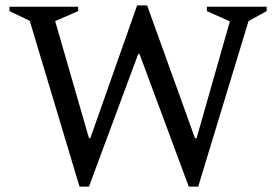

<svg xmlns="http://www.w3.org/2000/svg" viewBox="-20 -685 1021 710"><path d="M274 5 90 -608 15 -644V-660H269V-644L184 -607L309 -174H314L487 -665H524L701 -174H707L830 -606L745 -644V-660H966V-644L899 -607L713 5H678L496 -485H491L309 5Z"/></svg>

Font: Spectral
Style: Regular
Weight: 400
Designer: Jean-Baptiste Levee
Foundry: Production Type
Version: Version 2.001